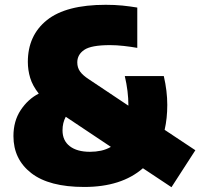

<svg xmlns="http://www.w3.org/2000/svg" viewBox="-20 -770 834 800"><path d="M331 9Q184.5 9 110.2 -48.8Q36 -106.5 36 -203Q36 -265.5 66.2 -311.2Q96.5 -357 141.5 -380Q115.5 -413 105.8 -445.5Q96 -478 96 -512Q96 -622.5 175.5 -686.2Q255 -750 420.5 -750Q458 -750 490.2 -746.8Q522.5 -743.5 552 -738.5V-570.5Q527.5 -575 496.5 -578.5Q465.5 -582 438.5 -582Q360 -582 331 -562.2Q302 -542.5 302 -510Q302 -488.5 313.5 -472.2Q325 -456 350.5 -439.5L514.5 -330L515 -331Q515 -389 500 -453H662.5Q677 -390.5 677 -333Q677 -277 666 -229L794 -144L694.5 10L575.5 -69Q486 9 331 9ZM240.5 -227Q240.5 -184 270.8 -160.8Q301 -137.5 355 -137.5Q379 -137.5 401 -142.2Q423 -147 442 -158L254 -283.5Q240.5 -258.5 240.5 -227Z"/></svg>

Font: Encode Sans SmCnd Black
Style: Regular
Weight: 900
Width: 4
Designer: Multiple Designers
Foundry: Impallari Type
Version: Version 3.002; ttfautohint (v1.8.3) -l 8 -r 50 -G 200 -x 14 